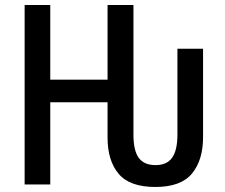

<svg xmlns="http://www.w3.org/2000/svg" viewBox="-20 -734 897 764"><path d="M78 0V-714H180V-417H408V-714H511V-198Q511 -135 532 -106Q553 -77 599 -77Q644 -77 665 -106.5Q686 -136 686 -199V-540H788V-188Q788 -97 744 -43.5Q700 10 598 10Q496 10 452 -42.5Q408 -95 408 -186V-327H180V0Z"/></svg>

Font: Noto Sans Condensed Medium
Style: Regular
Weight: 500
Width: 3
Designer: Monotype Design Team
Foundry: Monotype Imaging Inc.
Version: Version 2.013; ttfautohint (v1.8.4.7-5d5b)